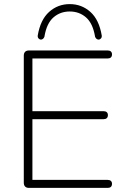

<svg xmlns="http://www.w3.org/2000/svg" viewBox="-20 -916 610 936"><path d="M96 -25V-645Q96 -657 102.5 -663.5Q109 -670 121 -670H505Q515 -670 520.5 -665Q526 -660 526 -651Q526 -641 520.5 -636Q515 -631 505 -631H138V-374H485Q495 -374 500.5 -369Q506 -364 506 -355Q506 -345 500.5 -340Q495 -335 485 -335H138V-39H505Q515 -39 520.5 -34Q526 -29 526 -20Q526 -10 520.5 -5Q515 0 505 0H121Q109 0 102.5 -6.5Q96 -13 96 -25ZM164 -743Q177 -820 219.5 -858Q262 -896 320 -896Q378 -896 420.5 -858Q463 -820 476 -743Q477 -734 472 -728.5Q467 -723 460 -723Q456 -723 451.5 -726Q447 -729 445 -734Q443 -736 443 -740Q432 -803 399 -831.5Q366 -860 320 -860Q274 -860 241 -831.5Q208 -803 197 -740Q197 -736 195 -734Q193 -729 188.5 -726Q184 -723 180 -723Q173 -723 168 -728.5Q163 -734 164 -743Z"/></svg>

Font: SN Pro Thin
Style: Regular
Weight: 200
Designer: Tobias Whetton
Foundry: Supernotes
Version: Version 1.003;Glyphs 3.3 (3324)